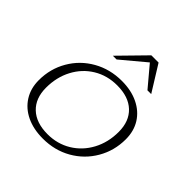

<svg xmlns="http://www.w3.org/2000/svg" viewBox="-188 -853 1012 1012"><g transform="rotate(45 318.0 -347.5)"><path d="M46 -193Q46 -278 87 -348.5Q128 -419 199.5 -459.5Q271 -500 359 -500Q429 -500 481.5 -474.5Q534 -449 562.5 -403.5Q591 -358 591 -297Q591 -212 550 -141.5Q509 -71 438 -30.5Q367 10 279 10Q209 10 156.5 -15Q104 -40 75 -86Q46 -132 46 -193ZM537 -298Q537 -377 490 -421.5Q443 -466 358 -466Q284 -466 225.5 -430.5Q167 -395 134 -332.5Q101 -270 101 -192Q101 -113 148 -68.5Q195 -24 280 -24Q353 -24 411.5 -59.5Q470 -95 503.5 -157.5Q537 -220 537 -298ZM373 -705H427L517 -560H489L394 -673L259 -560H231Z"/></g></svg>

Font: Fahkwang ExtraLight
Style: Italic
Weight: 275
Italic angle: -10°
Designer: Suppakit Chalermlarp | Katatrad Co.,Ltd.
Foundry: Cadson Demak Co.,Ltd.
Version: Version 1.000; ttfautohint (v1.6)